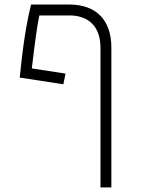

<svg xmlns="http://www.w3.org/2000/svg" viewBox="-20 -606 626 851"><path d="M425.3 224.6H473.6V-395.5C473.6 -516.6 406.7 -585.9 287.6 -585.9H117.7C95.7 -496.1 81.1 -399.4 67.4 -262.2L260.7 -232.4L270.5 -279.8L121.1 -302.7C133.8 -411.6 145 -495.1 154.3 -537.6H287.6C374 -537.6 425.3 -486.8 425.3 -395Z"/></svg>

Font: Cascadia Code PL ExtraLight
Style: Regular
Weight: 200
Monospace: yes
Designer: Aaron Bell
Foundry: Saja Typeworks
Version: Version 2404.023